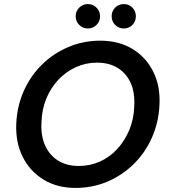

<svg xmlns="http://www.w3.org/2000/svg" viewBox="-20 -912 830 944"><path d="M351 12Q261 12 194 -29Q127 -70 91.5 -141Q56 -212 60 -304Q64 -391 97 -465Q130 -539 186.5 -594.5Q243 -650 316.5 -681Q390 -712 473 -712Q564 -712 631 -671.5Q698 -631 733.5 -559.5Q769 -488 764 -396Q760 -310 727 -235.5Q694 -161 637.5 -105.5Q581 -50 508 -19Q435 12 351 12ZM367 -96Q423 -96 471 -117.5Q519 -139 556 -179Q593 -219 615.5 -272.5Q638 -326 640 -389Q644 -455 623 -503Q602 -551 559.5 -577.5Q517 -604 457 -604Q402 -604 353.5 -582Q305 -560 267.5 -520.5Q230 -481 208 -428Q186 -375 184 -312Q180 -246 201.5 -197.5Q223 -149 265.5 -122.5Q308 -96 367 -96ZM412 -772Q387 -772 369.5 -789.5Q352 -807 352 -832Q352 -857 369.5 -874.5Q387 -892 412 -892Q437 -892 454.5 -874.5Q472 -857 472 -832Q472 -807 454.5 -789.5Q437 -772 412 -772ZM589 -772Q563 -772 546 -789.5Q529 -807 529 -832Q529 -857 546 -874.5Q563 -892 589 -892Q614 -892 631 -874.5Q648 -857 648 -832Q648 -807 631 -789.5Q614 -772 589 -772Z"/></svg>

Font: DM Sans SemiBold
Style: Italic
Weight: 600
Italic angle: -10°
Designer: Colophon Foundry, Jonny Pinhorn
Foundry: Colophon Foundry
Version: Version 4.004;gftools[0.9.30]